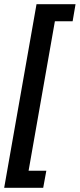

<svg xmlns="http://www.w3.org/2000/svg" viewBox="-32 -766 382 920"><path d="M143 -746H330L316 -664H231L105 52H190L175 134H-12Z"/></svg>

Font: Niramit Medium
Style: Italic
Weight: 500
Italic angle: -10°
Designer: Katatrad Aksorn Co.,Ltd.
Foundry: Cadson Demak Co.,Ltd.
Version: Version 1.000; ttfautohint (v1.6)